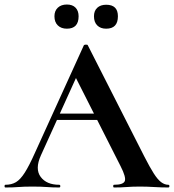

<svg xmlns="http://www.w3.org/2000/svg" viewBox="-28 -830 770 850"><path d="M218 -299 233 -327H439L446 -299ZM717 -12Q722 -12 722 -6Q722 0 717 0Q687 0 654.5 -2Q622 -4 592 -4Q558 -4 533 -2Q508 0 477 0Q473 0 473 -6Q473 -12 477 -12Q518 -12 524.5 -28.5Q531 -45 506 -94L303 -495L352 -581L153 -142Q126 -82 152 -47Q178 -12 234 -12Q239 -12 239 -6Q239 0 234 0Q204 0 179 -2Q154 -4 116 -4Q77 -4 53.5 -2Q30 0 -4 0Q-8 0 -8 -6Q-8 -12 -4 -12Q23 -12 42.5 -23.5Q62 -35 81.5 -65.5Q101 -96 126 -152L343 -629Q344 -632 352 -632.5Q360 -633 361 -629L611 -137Q635 -90 652.5 -62.5Q670 -35 685.5 -23.5Q701 -12 717 -12ZM268 -703Q243 -703 228 -717.5Q213 -732 213 -758Q213 -782 228 -796Q243 -810 268 -810Q293 -810 306.5 -796Q320 -782 320 -758Q320 -703 268 -703ZM442 -703Q417 -703 402.5 -717.5Q388 -732 388 -758Q388 -782 402.5 -795.5Q417 -809 442 -809Q494 -809 494 -758Q494 -703 442 -703Z"/></svg>

Font: Cormorant
Style: Bold
Weight: 700
Designer: Christian Thalmann (Catharsis Fonts)
Foundry: Catharsis Fonts
Version: Version 4.000